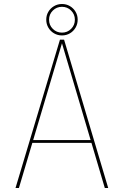

<svg xmlns="http://www.w3.org/2000/svg" viewBox="-20 -939 618 959"><path d="M57.5 0 279.5 -741H300L520.5 0H503.5L289 -724.5H290L74.5 0ZM135.5 -225.5V-239.5H444V-225.5ZM289.5 -776Q316.5 -776 335.2 -794.8Q354 -813.5 354 -840.5Q354 -867.5 335.2 -886.2Q316.5 -905 289.5 -905Q262.5 -905 243.8 -886.2Q225 -867.5 225 -840.5Q225 -813.5 243.8 -794.8Q262.5 -776 289.5 -776ZM289.5 -762Q268 -762 250 -772.5Q232 -783 221.5 -801Q211 -819 211 -840.5Q211 -862.5 221.5 -880.2Q232 -898 250 -908.5Q268 -919 289.5 -919Q311.5 -919 329.2 -908.5Q347 -898 357.5 -880.2Q368 -862.5 368 -841Q368 -819 357.5 -801Q347 -783 329.2 -772.5Q311.5 -762 289.5 -762Z"/></svg>

Font: Epilogue Thin
Style: Regular
Weight: 250
Designer: Tyler Finck
Foundry: Etcetera Type Co
Version: Version 2.111